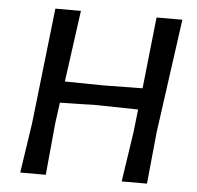

<svg xmlns="http://www.w3.org/2000/svg" viewBox="-48 -691 759 741"><g transform="rotate(5 331.0 -321.0)"><path d="M236 -642 198 -365 348 -363 499 -365 529 -642H629L568 -201L548 0H450L479 -193L489 -282L330 -285L186 -282L175 -201L156 0H57L86 -193L137 -642Z"/></g></svg>

Font: Alegreya Sans SC Medium
Style: Italic
Weight: 500
Italic angle: -7°
Designer: Juan Pablo del Peral
Foundry: Huerta Tipografica
Version: Version 2.007